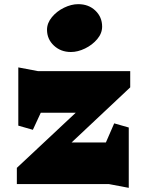

<svg xmlns="http://www.w3.org/2000/svg" viewBox="-20 -885 706 923"><path d="M489 -200 529 -292 599 -272V18L504 0H61V-78L344 -343H176L138 -261L68 -281V-561L163 -543H606V-465L324 -200ZM471 -757Q471 -725 447.5 -697Q424 -669 389 -652Q354 -635 321 -635Q272 -635 239 -666Q206 -697 206 -742Q206 -774 229.5 -802.5Q253 -831 288 -848Q323 -865 356 -865Q406 -865 438.5 -834Q471 -803 471 -757Z"/></svg>

Font: Inknut Antiqua Black
Style: Regular
Weight: 900
Designer: Claus Eggers Sørensen
Foundry: Claus Eggers Sørensen
Version: Version 1.003; ttfautohint (v1.8.2) -l 8 -r 50 -G 200 -x 14 